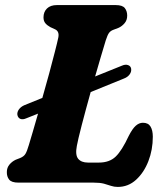

<svg xmlns="http://www.w3.org/2000/svg" viewBox="-20 -720 653 757"><path d="M48.5 -267Q47 -278 54.5 -288.5Q62 -299 75.5 -305L147 -334Q161 -382.5 173.8 -430Q186.5 -477.5 196.2 -515.2Q206 -553 210 -572.5Q214.5 -596.5 197 -604.5L178.5 -613Q166.5 -619.5 159 -628.2Q151.5 -637 151.5 -651.5Q151.5 -673 165.2 -686.5Q179 -700 204.5 -700H436Q463 -700 472.2 -688Q481.5 -676 481.5 -658.5Q481.5 -640.5 471.2 -628.5Q461 -616.5 448 -610.5L427 -602.5Q416 -598.5 410 -590.5Q404 -582.5 397 -561Q387.5 -529 376.5 -492.5Q365.5 -456 355 -418.5L460.5 -461Q474 -467 484.5 -463.5Q495 -460 497 -449.5Q499 -437.5 491.2 -426.8Q483.5 -416 469 -410.5L337.5 -357Q317.5 -285.5 302.2 -226.5Q287 -167.5 283 -145Q276 -109 288.2 -94Q300.5 -79 327 -79H370Q411.5 -79 436 -102.5Q460.5 -126 487.5 -184Q502 -212.5 515.2 -224.2Q528.5 -236 543.5 -236Q564.5 -236 573.5 -221Q582.5 -206 582.5 -181Q582.5 -129.5 565 -84.5Q547.5 -39.5 516.5 -11.2Q485.5 17 444.5 17Q430 17 417.8 12.8Q405.5 8.5 389.8 4.2Q374 0 348.5 0H52.5Q25.5 0 16 -12Q6.5 -24 7 -42Q7 -58.5 17 -70.8Q27 -83 41.5 -90L59.5 -97Q74 -103 80.2 -113.2Q86.5 -123.5 93.5 -147.5Q99.5 -166.5 109 -199.5Q118.5 -232.5 130 -272L83.5 -253.5Q70 -247.5 60.5 -251.2Q51 -255 48.5 -267Z"/></svg>

Font: Fraunces 9pt SuperSoft
Style: Bold Italic
Weight: 700
Italic angle: -16°
Version: Version 1.000;[b76b70a41]